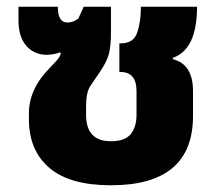

<svg xmlns="http://www.w3.org/2000/svg" viewBox="-20 -537 652 571"><path d="M310 14Q554 14 554 -192V-266Q554 -346 494 -361V-365Q566 -390 566 -517H399Q399 -472 388 -440Q377 -408 339 -408H335V-323H338Q386 -323 386 -266V-195Q386 -160 369 -138.5Q352 -117 310 -117Q236 -117 236 -195V-222Q236 -262 248.5 -281Q261 -300 279 -326Q297 -353 303.5 -375.5Q310 -398 310 -444V-517H229L213 -482Q198 -470 180 -470Q152 -470 152 -517H35V-476Q35 -427 58.5 -400.5Q82 -374 119 -374Q137 -374 158 -381L161 -380Q160 -369 148 -356.5Q136 -344 129 -336Q66 -273 66 -200V-182Q66 -90 126.5 -38Q187 14 310 14Z"/></svg>

Font: Noto Sans Thai UI Extra
Style: Regular
Weight: 800
Designer: Monotype Design Team
Foundry: Monotype Imaging Inc.
Version: Version 1.901